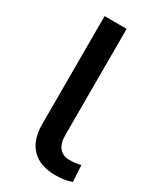

<svg xmlns="http://www.w3.org/2000/svg" viewBox="-183 -770 708 844"><g transform="rotate(30 171.0 -348.0)"><path d="M248 9Q170 9 128.5 -34Q87 -77 87 -156V-705H199V-166Q199 -138 207 -119Q215 -100 230.5 -90Q246 -80 269 -80Q284 -80 297.5 -81.5Q311 -83 326 -87L331 -4Q311 3 292 6Q273 9 248 9Z"/></g></svg>

Font: Nunito Sans 7pt SemiBold
Style: Regular
Weight: 600
Designer: Vernon Adams
Foundry: Vernon Adams
Version: Version 3.101;gftools[0.9.27]